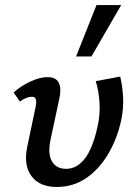

<svg xmlns="http://www.w3.org/2000/svg" viewBox="-20 -731 543 762"><path d="M205 11Q137 11 105 -32Q73 -75 88 -148L122 -310Q124 -321 123.5 -329.5Q123 -338 119 -342.5Q115 -347 106 -347Q96 -347 83.5 -342Q71 -337 59 -328L34 -364Q66 -392 103 -408.5Q140 -425 169 -425Q192 -425 204 -414.5Q216 -404 218.5 -385.5Q221 -367 216 -342L180 -174Q169 -119 186.5 -90Q204 -61 242 -61Q273 -61 297.5 -81.5Q322 -102 339 -139.5Q356 -177 367 -228Q378 -276 375 -323Q372 -370 360 -409L457 -427Q466 -390 468.5 -346.5Q471 -303 461 -254Q445 -180 409.5 -120Q374 -60 322.5 -24.5Q271 11 205 11ZM282 -507 363 -711H461L343 -507Z"/></svg>

Font: Ysabeau Office SemiBold
Style: Italic
Weight: 600
Italic angle: -12°
Designer: Christian Thalmann (Catharsis Fonts)
Version: Version 2.001;gftools[0.9.30]; featfreeze: tnum,lnum,ss02